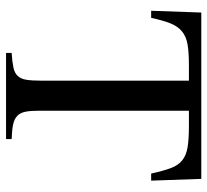

<svg xmlns="http://www.w3.org/2000/svg" viewBox="-46 -656 702 651"><g transform="rotate(90 305.5 -331.0)"><path d="M200 -620Q158 -620 131.5 -615.5Q105 -611 87.5 -597Q70 -583 60 -558Q50 -533 41 -492H17L23 -662H587L593 -492H569Q560 -533 550.5 -558.5Q541 -584 524 -597.5Q507 -611 480 -615.5Q453 -620 410 -620H356V-109Q356 -82 359.5 -65Q363 -48 373.5 -38Q384 -28 402.5 -24Q421 -20 452 -19V0H160V-19Q191 -21 209.5 -25Q228 -29 238 -39.5Q248 -50 251 -69Q254 -88 254 -120V-620Z"/></g></svg>

Font: Klingon pIqaD vaHbo'
Style: Regular
Weight: 400
Width: 0
Designer: Mike Neff (qa'vaj)
Foundry: Mike Neff and Michael Everson
Version: Version 2.003